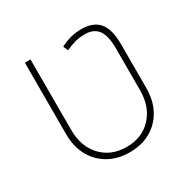

<svg xmlns="http://www.w3.org/2000/svg" viewBox="-133 -704 850 848"><g transform="rotate(-30 292.0 -279.5)"><path d="M297.4 9.8Q236.3 9.8 190.2 -16.6Q144 -43 118.4 -90.1Q92.8 -137.2 92.8 -200.2V-564.9H121.6V-205.1Q121.6 -121.1 169.9 -69.3Q218.3 -17.6 297.4 -17.6Q376 -17.6 424.3 -69.3Q472.7 -121.1 472.7 -205.1V-421.9Q472.7 -483.4 451.2 -512.5Q429.7 -541.5 384.3 -541.5Q357.9 -541.5 335.4 -535.6Q313 -529.8 285.6 -517.1L274.9 -541.5Q303.7 -555.7 328.4 -562.3Q353 -568.8 382.8 -568.8Q443.8 -568.8 472.7 -533.7Q501.5 -498.5 501.5 -423.8V-200.2Q501.5 -137.2 476.1 -90.1Q450.7 -43 404.8 -16.6Q358.9 9.8 297.4 9.8Z"/></g></svg>

Font: Heebo Thin
Style: Regular
Weight: 250
Designer: Oded Ezer
Foundry: Ezer Type House
Version: Version 3.100